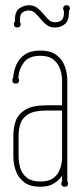

<svg xmlns="http://www.w3.org/2000/svg" viewBox="-20 -703 315 733"><path d="M237 -11Q240 -7 240 -3Q240 10 227 10Q214 10 214 -3Q214 -8 217 -11V-32Q204 -13 184 -1.5Q164 10 134 10Q95 10 72.5 -7Q50 -24 40.5 -50.5Q31 -77 31 -105V-186Q31 -215 40 -241Q49 -267 76.5 -284Q104 -301 158 -301H217V-395Q217 -418 209.5 -439.5Q202 -461 184 -475.5Q166 -490 134 -490Q89 -490 70 -463Q51 -436 50 -404Q53 -400 53 -396Q53 -384 40 -384Q27 -384 27 -396Q27 -402 30 -405Q32 -432 42.5 -456Q53 -480 75 -495Q97 -510 134 -510Q173 -510 195.5 -493Q218 -476 227.5 -450Q237 -424 237 -395ZM51 -105Q51 -82 58 -60Q65 -38 83.5 -24Q102 -10 134 -10Q166 -10 183.5 -23Q201 -36 208.5 -56Q216 -76 217 -98V-281H158Q111 -281 88 -267Q65 -253 58 -231Q51 -209 51 -186ZM243 -654Q243 -623 227 -610.5Q211 -598 189 -598Q170 -598 157.5 -608Q145 -618 135 -630.5Q125 -643 114.5 -653Q104 -663 90 -663Q77 -663 66.5 -656Q56 -649 56 -627V-619Q59 -616 59 -611Q59 -598 46 -598Q33 -598 33 -611Q33 -618 37 -620V-627Q37 -660 54.5 -671.5Q72 -683 91 -683Q109 -683 122 -673Q135 -663 145 -650.5Q155 -638 165.5 -628Q176 -618 190 -618Q204 -618 214 -625Q224 -632 224 -654V-661Q221 -666 221 -670Q221 -683 234 -683Q247 -683 247 -670Q247 -666 243 -660Z"/></svg>

Font: Wire One
Style: Regular
Weight: 400
Designer: Alexei Vanyashin, Gayaneh Bagdasaryan
Foundry: Cyreal
Version: Version 1.102; ttfautohint (v1.8.3)